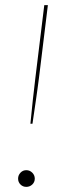

<svg xmlns="http://www.w3.org/2000/svg" viewBox="-20 -720 264 748"><path d="M166.5 -700 131.5 -414Q128.5 -392 126 -372.8Q123.5 -353.5 120.5 -333.5Q117.5 -313.5 114.2 -290.5Q111 -267.5 106.5 -238H98.5Q101.5 -267.5 103.8 -290.5Q106 -313.5 108.2 -333.5Q110.5 -353.5 112.8 -372.8Q115 -392 117.5 -414L152.5 -700ZM50.5 -24Q50.5 -37.5 59.8 -47.2Q69 -57 82.5 -57Q96 -57 105.8 -47.2Q115.5 -37.5 115.5 -24Q115.5 -10.5 105.8 -1.2Q96 8 82.5 8Q69 8 59.8 -1.2Q50.5 -10.5 50.5 -24Z"/></svg>

Font: Lato Hairline
Style: Italic
Weight: 100
Italic angle: -7°
Designer: Lukasz Dziedzic
Foundry: tyPoland Lukasz Dziedzic
Version: Version 2.007; 2014-02-27